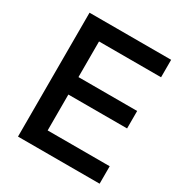

<svg xmlns="http://www.w3.org/2000/svg" viewBox="-173 -873 948 1000"><g transform="rotate(30 300.5 -372.5)"><path d="M77.1 0V-745.1H567.9V-640.1H194.8V-425.8H547.9V-320.8H194.8V-105H567.9V0Z"/></g></svg>

Font: Plus Jakarta Sans SemiBold
Style: Regular
Weight: 600
Designer: Gumpita Rahayu
Foundry: Tokotype
Version: Version 2.006